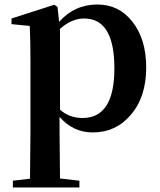

<svg xmlns="http://www.w3.org/2000/svg" viewBox="-20 -571 708 851"><path d="M246 -85Q287 -48 346 -48Q487 -48 487 -268Q487 -489 353 -489Q297 -489 246 -443ZM242 -474Q310 -551 412 -551Q506 -551 565 -477Q628 -400 628 -271Q628 -141 559 -61Q493 16 391 16Q304 16 244 -53V16Q244 76 246 220L332 230V260H37V230L113 221Q115 77 115 16V-306Q115 -384 112 -456L31 -464V-489L221 -550L235 -540Z"/></svg>

Font: Source Han Serif SC
Style: Bold
Weight: 700
Designer: Ryoko NISHIZUKA  (kana & ideographs); Frank Grießhammer (Latin, Greek & Cyrillic); Wenlong ZHANG  (bopomofo); Sandoll Co
Foundry: Adobe Systems Incorporated
Version: Version 1.001 October 20, 2017